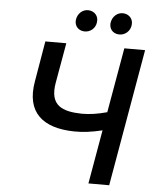

<svg xmlns="http://www.w3.org/2000/svg" viewBox="-59 -926 790 976"><g transform="rotate(5 336.5 -438.5)"><path d="M332 -257C377 -256 423 -262 477 -275L429 0H535L657 -700H551L493 -369C445 -356 406 -350 364 -350C265 -352 198 -377 219 -496L255 -700H148L113 -494C84 -331 175 -260 332 -257ZM339 -768C370 -766 398 -788 401 -821C405 -851 385 -875 354 -877C323 -879 297 -855 293 -822C290 -793 309 -770 339 -768ZM516 -768C549 -766 575 -791 578 -821C582 -851 562 -875 531 -877C500 -879 474 -855 470 -822C467 -793 485 -770 516 -768Z"/></g></svg>

Font: Fixel Display Medium
Style: Italic
Weight: 500
Italic angle: -10°
Designer: AlfaBravo + MacPaw
Foundry: Kyrylo Tkachov, Marchela Mozhyna, Serhii Makarenko, Maria Weinstein, Zakhar Kryvoshyya
Version: Version 1.210;Glyphs 3.2 (3217)